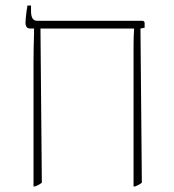

<svg xmlns="http://www.w3.org/2000/svg" viewBox="-20 -667 629 693"><path d="M462 6V-444Q462 -473 462 -494.5Q462 -516 462.5 -532.5Q463 -549 464 -563V-564H91Q80 -564 76 -569.5Q72 -575 72 -585Q72 -591 73 -601.5Q74 -612 75.5 -624Q77 -636 79 -647H92V-627Q92 -609 97.5 -600.5Q103 -592 114 -592H492Q497 -592 499.5 -590Q502 -588 502 -583V-567L487 -564L492 -8Q488 -4 481.5 -0.5Q475 3 467 6ZM101 6V-444Q101 -473 101.5 -494.5Q102 -516 102.5 -532.5Q103 -549 103 -563V-572H126L131 -8Q127 -4 120.5 -0.5Q114 3 106 6Z"/></svg>

Font: Noto Serif Hebrew Thin
Style: Regular
Weight: 250
Version: Version 2.003